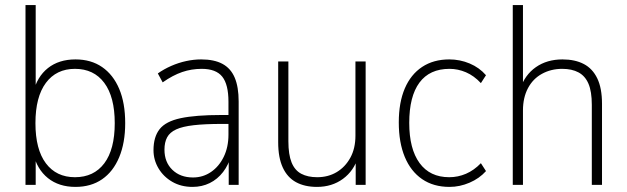

<svg xmlns="http://www.w3.org/2000/svg" viewBox="-20 -725 2458 753"><path d="M276 8Q211 8 168 -26.5Q125 -61 110 -124H120V0H80V-705H120V-361H110Q125 -424 168 -458Q211 -492 276 -492Q337 -492 380.5 -462Q424 -432 447.5 -376.5Q471 -321 471 -242Q471 -165 447.5 -108.5Q424 -52 380.5 -22Q337 8 276 8ZM274 -30Q348 -30 389 -84.5Q430 -139 430 -242Q430 -345 389 -400Q348 -455 274 -455Q201 -455 160 -400Q119 -345 119 -242Q119 -139 160 -84.5Q201 -30 274 -30Z M735 8Q690 8 655.5 -12Q621 -32 601.5 -65Q582 -98 582 -136Q582 -188 606 -218.5Q630 -249 688.5 -261.5Q747 -274 848 -274H886V-239H850Q784 -239 740 -234Q696 -229 671 -217.5Q646 -206 635.5 -186.5Q625 -167 625 -138Q625 -89 656 -59Q687 -29 737 -29Q776 -29 807.5 -50.5Q839 -72 857.5 -110Q876 -148 876 -197V-326Q876 -394 851.5 -424.5Q827 -455 771 -455Q731 -455 694.5 -442.5Q658 -430 618 -402L599 -437Q623 -454 651.5 -466.5Q680 -479 710 -485.5Q740 -492 769 -492Q820 -492 852.5 -474.5Q885 -457 900.5 -420.5Q916 -384 916 -327V0H877V-118H887Q877 -79 855 -50.5Q833 -22 802.5 -7Q772 8 735 8Z M1223 8Q1175 8 1141 -10.5Q1107 -29 1089 -68Q1071 -107 1071 -167V-484H1111V-171Q1111 -119 1123.5 -88Q1136 -57 1161.5 -43.5Q1187 -30 1224 -30Q1267 -30 1300.5 -50Q1334 -70 1354 -106.5Q1374 -143 1374 -193V-484H1414V0H1375V-110H1385Q1368 -55 1325 -23.5Q1282 8 1223 8Z M1743 8Q1680 8 1635.5 -22.5Q1591 -53 1567.5 -109.5Q1544 -166 1544 -245Q1544 -323 1567.5 -378Q1591 -433 1635.5 -462.5Q1680 -492 1742 -492Q1784 -492 1822 -476Q1860 -460 1886 -430L1866 -399Q1839 -428 1807.5 -441.5Q1776 -455 1743 -455Q1665 -455 1625 -401Q1585 -347 1585 -243Q1585 -141 1625.5 -85.5Q1666 -30 1742 -30Q1776 -30 1807.5 -43.5Q1839 -57 1866 -85L1886 -54Q1860 -25 1821.5 -8.5Q1783 8 1743 8Z M1991 0V-705H2031V-376H2020Q2038 -431 2081.5 -461.5Q2125 -492 2186 -492Q2235 -492 2269.5 -474Q2304 -456 2322.5 -417.5Q2341 -379 2341 -318V0H2301V-314Q2301 -366 2288 -396.5Q2275 -427 2249 -441Q2223 -455 2185 -455Q2141 -455 2105.5 -435.5Q2070 -416 2050.5 -379Q2031 -342 2031 -292V0Z"/></svg>

Font: Nunito Sans 12pt ExtraLight SemiCondensed
Style: Regular
Weight: 200
Width: 4
Version: Version 3.101;gftools[0.9.27]